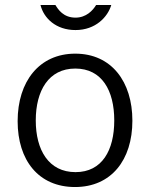

<svg xmlns="http://www.w3.org/2000/svg" viewBox="-20 -743 604 773"><path d="M428 -723H367C354 -701 327 -672 284 -672C235 -672 214 -705 203 -723H143C156 -670 205 -622 284 -622C365 -622 414 -675 428 -723ZM282 10C428 10 513 -99 513 -257C513 -414 429 -527 283 -527C138 -527 51 -415 51 -255C51 -98 135 10 282 10ZM284 -50C176 -50 124 -139 124 -258C124 -378 176 -467 283 -467C390 -467 440 -379 440 -258C440 -138 391 -50 284 -50Z"/></svg>

Font: United Sans Light
Style: Regular
Weight: 300
Designer: Pablo Impallari, Rodrigo Fuenzalida (Modified by Dan O. Williams)
Version: Version 1.000;PS 001.000;hotconv 1.0.88;makeotf.lib2.5.64775